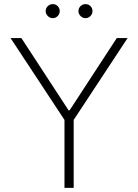

<svg xmlns="http://www.w3.org/2000/svg" viewBox="-20 -912 671 932"><path d="M31.2 -727.3H83.8L312.9 -376.4H317.8L546.9 -727.3H599.4L337.7 -329.9V0H293V-329.9ZM235.8 -823.9Q222.3 -823.9 212 -834.2Q201.7 -844.5 201.7 -858Q201.7 -872.5 212 -882.3Q222.3 -892 235.8 -892Q250.4 -892 260.1 -882.3Q269.9 -872.5 269.9 -858Q269.9 -844.5 260.1 -834.2Q250.4 -823.9 235.8 -823.9ZM394.9 -823.9Q381.4 -823.9 371.1 -834.2Q360.8 -844.5 360.8 -858Q360.8 -872.5 371.1 -882.3Q381.4 -892 394.9 -892Q409.4 -892 419.2 -882.3Q429 -872.5 429 -858Q429 -844.5 419.2 -834.2Q409.4 -823.9 394.9 -823.9Z"/></svg>

Font: Inter Extra Light BETA
Style: Regular
Weight: 200
Designer: Rasmus Andersson
Foundry: rsms
Version: Version 3.011;git-f93a4a705